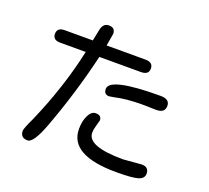

<svg xmlns="http://www.w3.org/2000/svg" viewBox="-138 -951 1275 1174"><g transform="rotate(20 500.0 -363.5)"><path d="M103.5 5.9Q103.5 -8.8 138.7 -83Q248 -333 300.8 -578.1H134.8Q85.9 -578.1 85.9 -618.2Q85.9 -659.2 134.8 -659.2H317.4L331.1 -726.6Q339.8 -779.3 378.9 -779.3Q420.9 -779.3 420.9 -739.3L407.2 -659.2H660.2Q710 -659.2 710 -618.2Q710 -578.1 660.2 -578.1H389.6L388.7 -575.2Q329.1 -323.2 239.3 -82Q189.5 51.8 151.4 51.8Q103.5 51.8 103.5 5.9ZM422.9 -122.1Q422.9 -172.9 440.9 -210Q459 -247.1 487.3 -247.1Q525.4 -247.1 525.4 -213.9L514.6 -174.8Q506.8 -148.4 506.8 -127.9Q506.8 -39.1 740.2 -39.1L857.4 -48.8Q905.3 -48.8 905.3 -5.9Q905.3 25.4 869.1 37.1Q833 48.8 727.5 48.8Q422.9 48.8 422.9 -122.1ZM493.2 -408.2Q493.2 -482.4 823.2 -482.4Q882.8 -482.4 882.8 -438.5Q882.8 -392.6 826.2 -392.6L737.3 -394.5Q630.9 -394.5 557.6 -377L527.3 -372.1Q493.2 -372.1 493.2 -408.2Z"/></g></svg>

Font: jf-openhuninn-2.1
Style: Regular
Weight: 400
Designer: [Kosugi Maru]
Designed by MOTOYA      

[Varela Round]
Joe Prince (Latin component); Avraham Cornfeld (Hebrew component)
Foundry: justfont Co., Ltd.
Version: 2.1